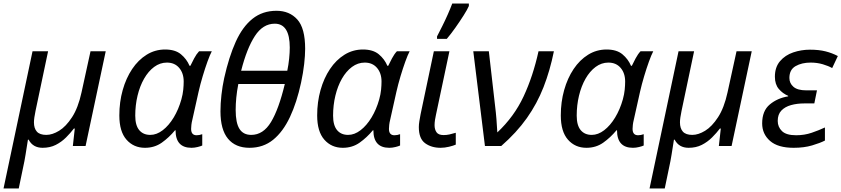

<svg xmlns="http://www.w3.org/2000/svg" viewBox="-42 -826 4759 1086"><path d="M-22 240 142 -536H230L159 -199Q150 -156 150 -134Q150 -100 166.5 -81.5Q183 -63 220 -63Q254 -63 292.5 -86.5Q331 -110 365.5 -163Q400 -216 419 -303L470 -536H556L442 0H370L381 -99H376Q357 -74 331.5 -48.5Q306 -23 273.5 -6.5Q241 10 199 10Q144 10 120 -36H116Q114 -22 110 2Q106 26 102.5 49Q99 72 96 86L64 240Z M778 10Q714 10 673.5 -36Q633 -82 633 -173Q633 -249 652 -316.5Q671 -384 705.5 -435.5Q740 -487 787.5 -516.5Q835 -546 892 -546Q949 -546 981.5 -519Q1014 -492 1030 -454H1035Q1043 -471 1056 -495.5Q1069 -520 1084 -536H1156Q1145 -515 1131.5 -477.5Q1118 -440 1104.5 -395Q1091 -350 1081 -306L1046 -149Q1042 -133 1040.5 -119.5Q1039 -106 1039 -97Q1039 -61 1070 -61Q1086 -61 1102 -67V-3Q1094 1 1076 5.5Q1058 10 1041 10Q951 10 951 -89H948Q914 -48 873 -19Q832 10 778 10ZM808 -63Q844 -63 878.5 -89.5Q913 -116 940.5 -161.5Q968 -207 984 -264Q992 -293 994.5 -318.5Q997 -344 997 -365Q997 -412 971.5 -442Q946 -472 902 -472Q863 -472 830 -447.5Q797 -423 773 -381Q749 -339 736 -285Q723 -231 723 -172Q723 -117 745.5 -90Q768 -63 808 -63Z M1369 10Q1290 10 1247.5 -41.5Q1205 -93 1205 -196Q1205 -240 1210.5 -289Q1216 -338 1226 -384Q1253 -505 1291.5 -590Q1330 -675 1386.5 -720Q1443 -765 1522 -765Q1595 -765 1639.5 -716Q1684 -667 1684 -550Q1684 -513 1678.5 -464Q1673 -415 1661 -359Q1637 -247 1598 -164Q1559 -81 1503 -35.5Q1447 10 1369 10ZM1322 -426H1583Q1590 -460 1593.5 -494.5Q1597 -529 1597 -557Q1597 -692 1512 -692Q1445 -692 1399.5 -622Q1354 -552 1322 -426ZM1379 -63Q1447 -63 1491 -136Q1535 -209 1569 -351H1306Q1298 -310 1294.5 -273.5Q1291 -237 1291 -204Q1291 -131 1312.5 -97Q1334 -63 1379 -63Z M1897 10Q1833 10 1792.5 -36Q1752 -82 1752 -173Q1752 -249 1771 -316.5Q1790 -384 1824.5 -435.5Q1859 -487 1906.5 -516.5Q1954 -546 2011 -546Q2068 -546 2100.5 -519Q2133 -492 2149 -454H2154Q2162 -471 2175 -495.5Q2188 -520 2203 -536H2275Q2264 -515 2250.5 -477.5Q2237 -440 2223.5 -395Q2210 -350 2200 -306L2165 -149Q2161 -133 2159.5 -119.5Q2158 -106 2158 -97Q2158 -61 2189 -61Q2205 -61 2221 -67V-3Q2213 1 2195 5.5Q2177 10 2160 10Q2070 10 2070 -89H2067Q2033 -48 1992 -19Q1951 10 1897 10ZM1927 -63Q1963 -63 1997.5 -89.5Q2032 -116 2059.5 -161.5Q2087 -207 2103 -264Q2111 -293 2113.5 -318.5Q2116 -344 2116 -365Q2116 -412 2090.5 -442Q2065 -472 2021 -472Q1982 -472 1949 -447.5Q1916 -423 1892 -381Q1868 -339 1855 -285Q1842 -231 1842 -172Q1842 -117 1864.5 -90Q1887 -63 1927 -63Z M2450 10Q2398 10 2362.5 -16Q2327 -42 2327 -107Q2327 -122 2330 -140.5Q2333 -159 2337 -180L2412 -536H2500L2424 -177Q2421 -164 2418.5 -148Q2416 -132 2416 -118Q2416 -94 2427 -78Q2438 -62 2467 -62Q2484 -62 2500 -65.5Q2516 -69 2536 -75V-8Q2523 -2 2498 4Q2473 10 2450 10ZM2430 -606V-620Q2443 -645 2459.5 -678Q2476 -711 2491 -745Q2506 -779 2516 -806H2610V-792Q2602 -773 2580.5 -739Q2559 -705 2533.5 -669Q2508 -633 2485 -606Z M2701 0 2635 -536H2723L2758 -230Q2763 -190 2766 -152.5Q2769 -115 2771 -77Q2866 -166 2919.5 -280.5Q2973 -395 3004 -536H3091Q3069 -427 3032.5 -333.5Q2996 -240 2938 -158Q2880 -76 2793 0Z M3275 10Q3211 10 3170.5 -36Q3130 -82 3130 -173Q3130 -249 3149 -316.5Q3168 -384 3202.5 -435.5Q3237 -487 3284.5 -516.5Q3332 -546 3389 -546Q3446 -546 3478.5 -519Q3511 -492 3527 -454H3532Q3540 -471 3553 -495.5Q3566 -520 3581 -536H3653Q3642 -515 3628.5 -477.5Q3615 -440 3601.5 -395Q3588 -350 3578 -306L3543 -149Q3539 -133 3537.5 -119.5Q3536 -106 3536 -97Q3536 -61 3567 -61Q3583 -61 3599 -67V-3Q3591 1 3573 5.5Q3555 10 3538 10Q3448 10 3448 -89H3445Q3411 -48 3370 -19Q3329 10 3275 10ZM3305 -63Q3341 -63 3375.5 -89.5Q3410 -116 3437.5 -161.5Q3465 -207 3481 -264Q3489 -293 3491.5 -318.5Q3494 -344 3494 -365Q3494 -412 3468.5 -442Q3443 -472 3399 -472Q3360 -472 3327 -447.5Q3294 -423 3270 -381Q3246 -339 3233 -285Q3220 -231 3220 -172Q3220 -117 3242.5 -90Q3265 -63 3305 -63Z M3632 240 3796 -536H3884L3813 -199Q3804 -156 3804 -134Q3804 -100 3820.5 -81.5Q3837 -63 3874 -63Q3908 -63 3946.5 -86.5Q3985 -110 4019.5 -163Q4054 -216 4073 -303L4124 -536H4210L4096 0H4024L4035 -99H4030Q4011 -74 3985.5 -48.5Q3960 -23 3927.5 -6.5Q3895 10 3853 10Q3798 10 3774 -36H3770Q3768 -22 3764 2Q3760 26 3756.5 49Q3753 72 3750 86L3718 240Z M4447 10Q4358 10 4313.5 -29Q4269 -68 4269 -128Q4269 -199 4312 -235Q4355 -271 4416 -281V-284Q4385 -297 4363 -323Q4341 -349 4341 -392Q4341 -446 4370 -480Q4399 -514 4444.5 -529.5Q4490 -545 4539 -545Q4590 -545 4627.5 -535.5Q4665 -526 4697 -509L4665 -441Q4644 -453 4612 -462.5Q4580 -472 4543 -472Q4493 -472 4458 -452Q4423 -432 4423 -385Q4423 -355 4446 -335Q4469 -315 4518 -315H4579L4564 -241H4507Q4466 -241 4432 -231.5Q4398 -222 4377.5 -200.5Q4357 -179 4357 -142Q4357 -108 4381 -84.5Q4405 -61 4461 -61Q4508 -61 4549 -75Q4590 -89 4624 -105V-31Q4597 -17 4551.5 -3.5Q4506 10 4447 10Z"/></svg>

Font: Manna Sans
Style: Italic
Weight: 400
Italic angle: -12°
Designer: Monotype Design Team
Foundry: Monotype Imaging Inc.
Version: Version 2.001.1; ttfautohint (v1.8.2)